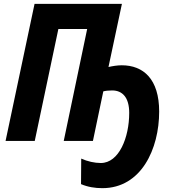

<svg xmlns="http://www.w3.org/2000/svg" viewBox="-20 -734 907 1000"><path d="M513 246C716 246 809 41 809 -153C809 -322 727 -394 614 -394C592 -394 567 -390 545 -385L615 -714H160L9 0H161L284 -583H434L312 0H464L518 -258C528 -261 545 -263 564 -263C618 -263 653 -226 653 -146C653 -18 600 115 505 115C473 115 436 107 403 92L402 225C437 240 475 246 513 246Z"/></svg>

Font: Noto Sans Display SemiCondensed Extra
Style: Italic
Weight: 800
Width: 4
Italic angle: -12°
Designer: Monotype Design Team
Foundry: Monotype Imaging Inc.
Version: Version 1.900